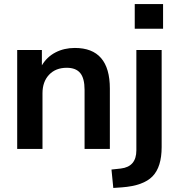

<svg xmlns="http://www.w3.org/2000/svg" viewBox="-20 -736 884 949"><path d="M65 0V-489H187V-413Q212 -455 254.5 -477Q297 -499 350 -499Q523 -499 523 -298V0H398V-292Q398 -349 376.5 -375Q355 -401 310 -401Q255 -401 222.5 -366.5Q190 -332 190 -275V0ZM646 -594V-716H786V-594ZM540 193 531 102 577 97Q654 88 654 7V-489H779V-9Q779 89 734 135.5Q689 182 583 190Z"/></svg>

Font: Nunito Sans
Style: Bold
Weight: 700
Designer: Vernon Adams
Foundry: Vernon Adams
Version: Version 3.101; ttfautohint (v1.8.4.7-5d5b);gftools[0.9.27]